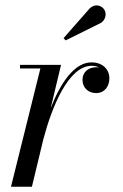

<svg xmlns="http://www.w3.org/2000/svg" viewBox="-20 -705 466 725"><path d="M361 -618.5C377 -628 384 -651 374.5 -667.5C365 -684 339.5 -693.5 318.5 -673L220 -561L228 -552.5ZM132.5 -446.5 21.5 0H100.5L144 -180.5C175 -297.5 237.5 -456.5 326 -456.5C337 -456.5 346.5 -454 354 -450.5C350.5 -451 347 -451 343.5 -451C311 -451 291.5 -430.5 291.5 -403.5C291.5 -374 313 -353.5 343 -353.5C374.5 -353.5 393 -378.5 393 -409.5C393 -443 367.5 -469.5 325.5 -469.5C259.5 -469.5 207.5 -389 171.5 -297L210.5 -460H55.5V-446.5Z"/></svg>

Font: Bodoni* 16pt
Style: Italic
Weight: 400
Italic angle: -13°
Version: Version 2.3